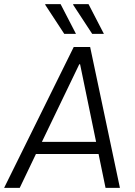

<svg xmlns="http://www.w3.org/2000/svg" viewBox="-38 -915 658 935"><path d="M-18 0 321 -686H401L546 0H476L442 -165H137L58 0ZM430 -224 352 -602H348L166 -224ZM411 -750 318 -892 319 -895H393L468 -750ZM275 -750 182 -892 183 -895H257L332 -750Z"/></svg>

Font: Chivo Mono Medium ExtraLight
Style: Italic
Weight: 250
Italic angle: -8.05°
Monospace: yes
Version: Version 1.008